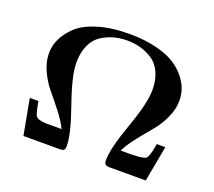

<svg xmlns="http://www.w3.org/2000/svg" viewBox="-118 -855 1130 1012"><g transform="rotate(20 447.0 -348.5)"><path d="M66.9 -200.2H115.2Q127.4 -133.3 134.8 -122.1Q146 -105 190.9 -103Q200.7 -103 216.8 -103H280.8Q261.7 -142.1 224.4 -189.9Q187 -237.8 157.5 -272.9Q127.9 -308.1 104.5 -357.7Q81.1 -407.2 81.1 -457Q81.1 -497.1 98.6 -535.6Q116.2 -574.2 155 -612.1Q193.8 -649.9 269.5 -673.3Q345.2 -696.8 446.8 -696.8Q528.8 -696.8 594.5 -680.9Q660.2 -665 700.2 -640.1Q740.2 -615.2 766.6 -582Q793 -548.8 803 -517.8Q813 -486.8 813 -456.1Q813 -406.2 789.6 -356.7Q766.1 -307.1 736.6 -272.5Q707 -237.8 668.9 -189.9Q630.9 -142.1 611.8 -103H667Q737.8 -104 752 -114.5Q766.1 -125 776.9 -187Q777.8 -194.8 778.8 -200.2H827.1L790 0H583Q567.9 -1 562 -7.6Q556.2 -14.2 556.2 -29.8Q556.2 -95.7 608.2 -241Q660.2 -386.2 660.2 -459Q660.2 -516.1 641.1 -557.6Q622.1 -599.1 589.1 -620.1Q556.2 -641.1 521.5 -650.6Q486.8 -660.2 447 -660.2Q407.2 -660.2 372.6 -650.6Q337.9 -641.1 304.9 -620.1Q272 -599.1 252.9 -557.6Q233.9 -516.1 233.9 -458Q233.9 -386.2 285.4 -240.2Q336.9 -94.2 336.9 -28.8Q336.9 -13.7 332 -7.3Q327.1 -1 311 0H104Z"/></g></svg>

Font: CMU Serif
Style: Bold
Weight: 700
Version: Version 0.7.0